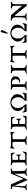

<svg xmlns="http://www.w3.org/2000/svg" viewBox="2336 -3119 800 5512"><g transform="rotate(-90 2736.0 -363.0)"><path d="M578 -388Q578 -225 586 -73Q587 -51 600.5 -41Q614 -31 643 -25Q667 -21 667 -9Q667 3 647 3Q627 3 600.5 0Q574 -3 556 -3Q536 -3 506 0Q476 3 456 3Q436 3 436 -9Q436 -21 460 -25Q487 -30 497 -39.5Q507 -49 507 -70Q507 -229 504 -323Q504 -331 501.5 -333Q499 -335 496 -332.5Q493 -330 490 -323L348 1Q341 17 331 17Q319 17 311 -1Q284 -58 238.5 -167.5Q193 -277 171 -328Q164 -345 162 -328Q153 -224 145 -79Q145 -32 181 -25Q205 -21 205 -9Q205 3 185 3Q164 3 146.5 0Q129 -3 118 -3Q105 -3 85.5 0Q66 3 45 3Q25 3 25 -9Q25 -21 49 -25Q93 -34 101 -79Q113 -148 126.5 -256Q140 -364 140 -387Q140 -402 126.5 -409Q113 -416 80 -422Q56 -426 56 -441Q56 -453 76 -453Q96 -453 111.5 -451.5Q127 -450 145 -450Q162 -450 172.5 -451Q183 -452 188 -452Q199 -452 200 -450L348 -106Q356 -88 364 -104Q425 -243 484 -389Q507 -447 509 -447L547 -448Q566 -448 598 -450.5Q630 -453 640 -453Q660 -453 660 -441Q660 -426 636 -422Q609 -417 601 -415.5Q593 -414 585.5 -407.5Q578 -401 578 -388Z M858 -448Q907 -448 989 -449.5Q1071 -451 1089 -451Q1101 -451 1101 -445Q1102 -415 1106.5 -385.5Q1111 -356 1111 -353Q1111 -350 1108.5 -345Q1106 -340 1103 -340Q1091 -340 1084 -358Q1072 -386 1060 -398Q1048 -410 1024 -410H927Q919 -410 910.5 -405.5Q902 -401 902 -392V-268Q902 -262 905.5 -253Q909 -244 913 -244H992Q1007 -244 1014.5 -252.5Q1022 -261 1029 -281Q1034 -298 1044 -298Q1050 -298 1053.5 -293Q1057 -288 1056 -283Q1053 -235 1053 -228Q1053 -218 1055 -199Q1057 -180 1057 -173Q1058 -168 1054.5 -162Q1051 -156 1047 -156Q1043 -156 1039.5 -159.5Q1036 -163 1034.5 -166.5Q1033 -170 1031 -174.5Q1029 -179 1029 -180Q1023 -202 997 -207Q977 -209 927 -209Q915 -209 911.5 -208.5Q908 -208 905 -204Q902 -200 902 -191V-80Q902 -53 907.5 -46Q913 -39 935 -39H1035Q1064 -39 1085.5 -56Q1107 -73 1118 -97Q1125 -112 1132 -112Q1142 -112 1142 -96Q1138 -56 1125 -10Q1124 -6 1118.5 -2Q1113 2 1108 2Q1055 2 970.5 -0.5Q886 -3 855 -3Q840 -3 809 0Q778 3 757 3Q737 3 737 -9Q737 -21 761 -25Q792 -31 809.5 -42.5Q827 -54 827 -79V-352Q827 -383 813.5 -400Q800 -417 769 -422Q745 -426 745 -441Q745 -453 765 -453Q785 -453 813 -450.5Q841 -448 858 -448Z M1419 -79V-372Q1419 -395 1413.5 -399.5Q1408 -404 1383 -404H1311Q1296 -404 1278.5 -393Q1261 -382 1253 -369Q1243 -348 1229 -348Q1222 -348 1222 -356Q1222 -360 1224 -368.5Q1226 -377 1229.5 -399Q1233 -421 1236 -454Q1237 -469 1249 -469Q1250 -469 1258.5 -463.5Q1267 -458 1287 -453Q1307 -448 1334 -448H1577Q1616 -448 1642 -453Q1668 -458 1678 -463Q1688 -468 1689 -468Q1698 -468 1698 -457Q1698 -428 1700 -399.5Q1702 -371 1702 -364Q1702 -359 1698.5 -351.5Q1695 -344 1690 -345Q1681 -346 1674 -368Q1666 -404 1609 -404Q1529 -404 1505 -402Q1494 -401 1494 -372V-79Q1494 -54 1511.5 -42.5Q1529 -31 1560 -25Q1584 -21 1584 -9Q1584 3 1564 3Q1545 3 1511.5 0Q1478 -3 1457 -3Q1436 -3 1402 0Q1368 3 1349 3Q1329 3 1329 -9Q1329 -21 1353 -25Q1384 -31 1401.5 -42.5Q1419 -54 1419 -79Z M1888 -448Q1937 -448 2019 -449.5Q2101 -451 2119 -451Q2131 -451 2131 -445Q2132 -415 2136.5 -385.5Q2141 -356 2141 -353Q2141 -350 2138.5 -345Q2136 -340 2133 -340Q2121 -340 2114 -358Q2102 -386 2090 -398Q2078 -410 2054 -410H1957Q1949 -410 1940.5 -405.5Q1932 -401 1932 -392V-268Q1932 -262 1935.5 -253Q1939 -244 1943 -244H2022Q2037 -244 2044.5 -252.5Q2052 -261 2059 -281Q2064 -298 2074 -298Q2080 -298 2083.5 -293Q2087 -288 2086 -283Q2083 -235 2083 -228Q2083 -218 2085 -199Q2087 -180 2087 -173Q2088 -168 2084.5 -162Q2081 -156 2077 -156Q2073 -156 2069.5 -159.5Q2066 -163 2064.5 -166.5Q2063 -170 2061 -174.5Q2059 -179 2059 -180Q2053 -202 2027 -207Q2007 -209 1957 -209Q1945 -209 1941.5 -208.5Q1938 -208 1935 -204Q1932 -200 1932 -191V-80Q1932 -53 1937.5 -46Q1943 -39 1965 -39H2065Q2094 -39 2115.5 -56Q2137 -73 2148 -97Q2155 -112 2162 -112Q2172 -112 2172 -96Q2168 -56 2155 -10Q2154 -6 2148.5 -2Q2143 2 2138 2Q2085 2 2000.5 -0.5Q1916 -3 1885 -3Q1870 -3 1839 0Q1808 3 1787 3Q1767 3 1767 -9Q1767 -21 1791 -25Q1822 -31 1839.5 -42.5Q1857 -54 1857 -79V-352Q1857 -383 1843.5 -400Q1830 -417 1799 -422Q1775 -426 1775 -441Q1775 -453 1795 -453Q1815 -453 1843 -450.5Q1871 -448 1888 -448Z M2429 -73Q2366 -110 2335 -151Q2304 -192 2304 -252Q2304 -344 2378.5 -404Q2453 -464 2551 -464Q2645 -464 2717.5 -407.5Q2790 -351 2790 -264Q2790 -146 2663 -73Q2654 -67 2657 -62Q2658 -61 2660 -61H2737Q2778 -61 2802 -96Q2804 -98 2807 -103Q2810 -108 2812.5 -110.5Q2815 -113 2818 -115.5Q2821 -118 2825 -118Q2832 -118 2832 -111Q2832 -88 2824 -54Q2816 -20 2810 -8Q2809 -7 2808 -4Q2807 -1 2806.5 0.5Q2806 2 2804 3Q2802 4 2800 4Q2789 4 2771 2Q2753 0 2743 0H2600Q2594 0 2594 -7Q2594 -21 2600.5 -39Q2607 -57 2614 -62Q2647 -86 2674.5 -138Q2702 -190 2702 -245Q2702 -320 2657 -377.5Q2612 -435 2543 -435Q2478 -435 2435 -381Q2392 -327 2392 -258Q2392 -191 2412.5 -144Q2433 -97 2483 -58Q2491 -52 2499 -7Q2501 0 2494 0H2350Q2340 0 2322 2Q2304 4 2293 4Q2286 4 2283 -8Q2283 -9 2276 -33.5Q2269 -58 2265.5 -77Q2262 -96 2262 -112Q2262 -119 2268 -119Q2273 -119 2275.5 -117Q2278 -115 2281.5 -109Q2285 -103 2287 -101Q2288 -99 2292 -93Q2296 -87 2297.5 -85.5Q2299 -84 2302.5 -79Q2306 -74 2308.5 -72.5Q2311 -71 2315.5 -68Q2320 -65 2324 -64Q2328 -63 2333.5 -62Q2339 -61 2346 -61H2428Q2432 -61 2432.5 -65.5Q2433 -70 2429 -73Z M3072 -79Q3072 -54 3089.5 -42.5Q3107 -31 3138 -25Q3162 -21 3162 -9Q3162 3 3142 3Q3123 3 3089.5 0Q3056 -3 3035 -3Q3014 -3 2980 0Q2946 3 2927 3Q2907 3 2907 -9Q2907 -21 2931 -25Q2962 -31 2979.5 -42.5Q2997 -54 2997 -79V-352Q2997 -383 2983.5 -400Q2970 -417 2939 -422Q2915 -426 2915 -441Q2915 -453 2935 -453Q2955 -453 2983 -450.5Q3011 -448 3028 -448Q3040 -448 3075.5 -450.5Q3111 -453 3133 -453Q3205 -453 3253.5 -423Q3302 -393 3302 -331Q3302 -264 3262 -224.5Q3222 -185 3154 -185Q3142 -185 3129.5 -190.5Q3117 -196 3117 -203Q3117 -215 3149 -215Q3183 -215 3201.5 -243Q3220 -271 3220 -310Q3220 -358 3190.5 -391Q3161 -424 3116 -424Q3072 -424 3072 -395Z M3397 3Q3377 3 3377 -9Q3377 -21 3401 -25Q3432 -31 3449.5 -42.5Q3467 -54 3467 -79V-352Q3467 -383 3453.5 -400Q3440 -417 3409 -422Q3385 -426 3385 -441Q3385 -453 3405 -453Q3425 -453 3456 -450.5Q3487 -448 3505 -448Q3522 -448 3553 -450.5Q3584 -453 3604 -453Q3624 -453 3624 -441Q3624 -426 3600 -422Q3569 -417 3555.5 -400Q3542 -383 3542 -352V-79Q3542 -54 3559.5 -42.5Q3577 -31 3608 -25Q3632 -21 3632 -9Q3632 3 3612 3Q3593 3 3559.5 0Q3526 -3 3505 -3Q3484 -3 3450 0Q3416 3 3397 3Z M3894 -79V-372Q3894 -395 3888.5 -399.5Q3883 -404 3858 -404H3786Q3771 -404 3753.5 -393Q3736 -382 3728 -369Q3718 -348 3704 -348Q3697 -348 3697 -356Q3697 -360 3699 -368.5Q3701 -377 3704.5 -399Q3708 -421 3711 -454Q3712 -469 3724 -469Q3725 -469 3733.5 -463.5Q3742 -458 3762 -453Q3782 -448 3809 -448H4052Q4091 -448 4117 -453Q4143 -458 4153 -463Q4163 -468 4164 -468Q4173 -468 4173 -457Q4173 -428 4175 -399.5Q4177 -371 4177 -364Q4177 -359 4173.5 -351.5Q4170 -344 4165 -345Q4156 -346 4149 -368Q4141 -404 4084 -404Q4004 -404 3980 -402Q3969 -401 3969 -372V-79Q3969 -54 3986.5 -42.5Q4004 -31 4035 -25Q4059 -21 4059 -9Q4059 3 4039 3Q4020 3 3986.5 0Q3953 -3 3932 -3Q3911 -3 3877 0Q3843 3 3824 3Q3804 3 3804 -9Q3804 -21 3828 -25Q3859 -31 3876.5 -42.5Q3894 -54 3894 -79Z M4559 -558Q4546 -536 4535 -536Q4526 -536 4526 -549Q4526 -577 4567 -725Q4572 -743 4592 -743Q4606 -743 4618 -729Q4630 -715 4630 -702Q4630 -695 4603.5 -641.5Q4577 -588 4559 -558ZM4424 -73Q4361 -110 4330 -151Q4299 -192 4299 -252Q4299 -344 4373.5 -404Q4448 -464 4546 -464Q4640 -464 4712.5 -407.5Q4785 -351 4785 -264Q4785 -146 4658 -73Q4649 -67 4652 -62Q4653 -61 4655 -61H4732Q4773 -61 4797 -96Q4799 -98 4802 -103Q4805 -108 4807.5 -110.5Q4810 -113 4813 -115.5Q4816 -118 4820 -118Q4827 -118 4827 -111Q4827 -88 4819 -54Q4811 -20 4805 -8Q4804 -7 4803 -4Q4802 -1 4801.5 0.5Q4801 2 4799 3Q4797 4 4795 4Q4784 4 4766 2Q4748 0 4738 0H4595Q4589 0 4589 -7Q4589 -21 4595.5 -39Q4602 -57 4609 -62Q4642 -86 4669.5 -138Q4697 -190 4697 -245Q4697 -320 4652 -377.5Q4607 -435 4538 -435Q4473 -435 4430 -381Q4387 -327 4387 -258Q4387 -191 4407.5 -144Q4428 -97 4478 -58Q4486 -52 4494 -7Q4496 0 4489 0H4345Q4335 0 4317 2Q4299 4 4288 4Q4281 4 4278 -8Q4278 -9 4271 -33.5Q4264 -58 4260.5 -77Q4257 -96 4257 -112Q4257 -119 4263 -119Q4268 -119 4270.5 -117Q4273 -115 4276.5 -109Q4280 -103 4282 -101Q4283 -99 4287 -93Q4291 -87 4292.5 -85.5Q4294 -84 4297.5 -79Q4301 -74 4303.5 -72.5Q4306 -71 4310.5 -68Q4315 -65 4319 -64Q4323 -63 4328.5 -62Q4334 -61 4341 -61H4423Q4427 -61 4427.5 -65.5Q4428 -70 4424 -73Z M5372 -351V-21Q5372 14 5356 14Q5335 14 5313 -13L5066 -318Q5050 -337 5041 -337Q5034 -337 5034 -310Q5034 -149 5039 -79Q5041 -53 5052 -41.5Q5063 -30 5090 -25Q5114 -21 5114 -9Q5114 3 5094 3Q5074 3 5051 0Q5028 -3 5013 -3Q4997 -3 4971.5 0Q4946 3 4926 3Q4906 3 4906 -9Q4906 -21 4930 -25Q4959 -31 4972.5 -42Q4986 -53 4988 -79Q4995 -149 4995 -308Q4995 -360 4981 -386.5Q4967 -413 4921 -422Q4897 -426 4897 -441Q4897 -453 4917 -453Q4936 -453 4979 -451Q5022 -449 5049 -449Q5057 -449 5070 -434L5309 -147Q5319 -134 5322 -134Q5327 -134 5327 -147V-351Q5327 -412 5269 -422Q5245 -426 5245 -441Q5245 -453 5265 -453Q5285 -453 5309 -450.5Q5333 -448 5351 -448Q5368 -448 5387.5 -450.5Q5407 -453 5427 -453Q5447 -453 5447 -441Q5447 -426 5423 -422Q5393 -417 5382.5 -400Q5372 -383 5372 -351Z"/></g></svg>

Font: EB Garamond SC 12
Style: Regular
Weight: 400
Version: Version 0.016 ; ttfautohint (v0.97) -l 8 -r 50 -G 200 -x 0 -